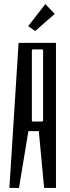

<svg xmlns="http://www.w3.org/2000/svg" viewBox="-20 -920 344 940"><path d="M202 -900 248 -852 152 -768 118 -792ZM254 0H196L170 -278H119L73 0H26L71 -710H254ZM185 -678H142Q136 -678 136 -672V-330Q136 -325 142 -325H185Q191 -325 191 -331V-672Q191 -678 185 -678Z"/></svg>

Font: Bahiana
Style: Regular
Weight: 400
Designer: Pablo Cosgaya & Dani Raskovsky
Foundry: Pablo Cosgaya & Dani Raskovsky
Version: Version 1.005